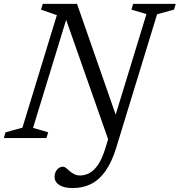

<svg xmlns="http://www.w3.org/2000/svg" viewBox="-36 -702 914 976"><path d="M561 -93.5 526 41 290 -630.5 306 -620 132 -52 209 -29.5 200 0H-16.5L-8 -29.5L78 -53L253 -625L172.5 -653L181.5 -682.5H355.5ZM554.5 50Q533 120.5 501.2 166Q469.5 211.5 427.8 232.8Q386 254 333.5 254Q289.5 254 265.5 238.5Q241.5 223 241.5 197Q241.5 176.5 253.2 161.2Q265 146 284 145.5Q292 145.5 300.2 152.2Q308.5 159 318.2 167.8Q328 176.5 341 183.2Q354 190 371.5 190Q395 190 418.2 178Q441.5 166 462.2 135.8Q483 105.5 500 50.5L708.5 -630.5L632 -653L641 -682.5H857.5L848.5 -653L762.5 -629.5Z"/></svg>

Font: Newsreader 14pt
Style: Italic
Weight: 400
Italic angle: -17°
Designer: Hugues Gentile
Foundry: Production Type
Version: Version 1.003